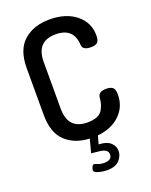

<svg xmlns="http://www.w3.org/2000/svg" viewBox="-171 -820 882 1124"><g transform="rotate(-20 270.0 -258.5)"><path d="M401 -530Q395 -637 284 -637Q164 -637 164 -508V-217Q164 -88 286 -88Q322 -88 346 -98.5Q370 -109 380.5 -129Q391 -149 395 -164Q399 -179 401 -201Q404 -236 453 -236Q482 -236 494.5 -224.5Q507 -213 507 -181Q507 -106 455 -55.5Q403 -5 315 4L301 55Q349 56 373.5 77.5Q398 99 398 130Q398 162 373.5 188Q349 214 299 214Q271 214 244 206.5Q217 199 217 186Q217 178 222.5 166Q228 154 237 154Q239 154 257 161Q275 168 294 168Q344 168 344 132Q344 99 290 94L242 89L264 5Q171 1 114.5 -53Q58 -107 58 -217V-508Q58 -623 119.5 -677Q181 -731 280 -731Q382 -731 444.5 -680.5Q507 -630 507 -550Q507 -518 495 -506.5Q483 -495 454 -495Q402 -495 401 -530Z"/></g></svg>

Font: Dosis
Style: SemiBold
Weight: 600
Designer: Edgar Tolentino, Pablo Impallari, Igino Marini
Foundry: Edgar Tolentino, Pablo Impallari, Igino Marini
Version: Version 1.007